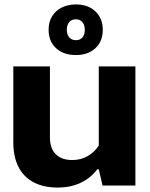

<svg xmlns="http://www.w3.org/2000/svg" viewBox="-20 -836 676 865"><path d="M590 -537V0H442L425 -73H418Q388 -33 342.5 -12Q297 9 241 9Q175 9 130 -15.5Q85 -40 62.5 -85.5Q40 -131 40 -194V-537H205V-217Q205 -184 216.5 -161.5Q228 -139 250.5 -127Q273 -115 305 -115Q345 -115 375.5 -133Q406 -151 425 -180V-537ZM322 -588Q266 -588 232.5 -619Q199 -650 199 -702Q199 -737 214.5 -762.5Q230 -788 258 -802Q286 -816 322 -816Q377 -816 410 -784.5Q443 -753 443 -702Q443 -649 409.5 -618.5Q376 -588 322 -588ZM322 -655Q341 -655 351.5 -667.5Q362 -680 362 -702Q362 -724 351 -736.5Q340 -749 322 -749Q302 -749 291.5 -736Q281 -723 281 -702Q281 -680 292 -667.5Q303 -655 322 -655Z"/></svg>

Font: Hubot Sans
Style: Bold
Weight: 700
Designer: Deni Anggara
Foundry: GitHub, Inc., Subsidiary of Microsoft Corporation
Version: Version 2.000